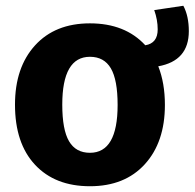

<svg xmlns="http://www.w3.org/2000/svg" viewBox="-20 -629 675 666"><path d="M635 -521Q635 -418 529 -399Q552 -341 552 -265Q552 -136 482.5 -59.5Q413 17 292 17Q171 17 101.5 -57.5Q32 -132 32 -266Q32 -395 101.5 -471.5Q171 -548 292 -548Q414 -548 484 -472Q527 -479 527 -527Q527 -560 515 -594L616 -609Q635 -573 635 -521ZM292 -99Q388 -99 388 -265Q388 -352 364.5 -392Q341 -432 292 -432Q196 -432 196 -266Q196 -179 219.5 -139Q243 -99 292 -99Z"/></svg>

Font: FiraGO
Style: Bold
Weight: 700
Designer: bBox Type
Foundry: bBox Type GmbH
Version: Version 1.001;PS 001.001;hotconv 1.0.88;makeotf.lib2.5.64775